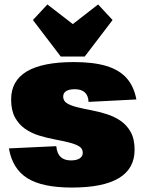

<svg xmlns="http://www.w3.org/2000/svg" viewBox="-20 -831 653 863"><path d="M303 12Q170 12 103 -30Q36 -72 20 -164L233 -174Q236 -141 252.5 -125.5Q269 -110 299 -110Q324 -110 338 -119Q352 -128 352 -144Q352 -164 334.5 -174Q317 -184 288.5 -191Q260 -198 225.5 -204.5Q191 -211 156.5 -221.5Q122 -232 93.5 -251.5Q65 -271 47.5 -303Q30 -335 30 -384Q30 -468 100.5 -510Q171 -552 312 -552Q400 -552 458 -534.5Q516 -517 549 -480Q582 -443 593 -384L378 -373Q377 -401 361.5 -415.5Q346 -430 316 -430Q291 -430 277.5 -421.5Q264 -413 264 -397Q264 -377 281.5 -366.5Q299 -356 327.5 -349Q356 -342 390.5 -335.5Q425 -329 459.5 -318Q494 -307 522 -288Q550 -269 567.5 -237.5Q585 -206 585 -158Q585 -73 514.5 -30.5Q444 12 303 12ZM486 -741 361 -577H253L128 -741L193 -811L382 -665H233L421 -811Z"/></svg>

Font: Pathway Extreme Condensed Black
Style: Regular
Weight: 900
Width: 3
Version: Version 1.001;gftools[0.9.26]